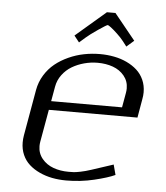

<svg xmlns="http://www.w3.org/2000/svg" viewBox="-55 -841 778 900"><g transform="rotate(5 333.5 -391.0)"><path d="M74.2 -183.1 112.3 -399.9Q119.1 -438 138.9 -470.2Q158.7 -502.4 186.5 -524.9Q214.4 -547.4 249.3 -563.2Q284.2 -579.1 321.3 -586.4Q358.4 -593.8 396.5 -593.8Q431.2 -593.8 463.1 -587.6Q495.1 -581.5 522.9 -568.4Q550.8 -555.2 571.3 -536.6Q591.8 -518.1 603.8 -491.5Q615.7 -464.8 615.7 -433.1Q615.7 -417 612.3 -399.9L597.2 -312.5H180.2L153.3 -160.6Q151.4 -149.9 151.4 -139.6Q151.4 -105.5 172.4 -80.1Q193.4 -54.7 225.8 -43Q258.3 -31.2 297.4 -31.2Q312 -31.2 321.8 -31.7Q331.5 -32.2 353.8 -36.6Q376 -41 402.8 -49.8L505.4 -83.5L518.1 -35.6Q484.4 -20 420.9 -4.9Q357.4 10.3 290 10.3Q255.4 10.3 223.6 4.2Q191.9 -2 164.1 -14.9Q136.2 -27.8 115.5 -46.4Q94.7 -64.9 83 -91.6Q71.3 -118.2 71.3 -149.9Q71.3 -166 74.2 -183.1ZM533.2 -422.9Q535.2 -433.6 535.2 -444.3Q535.2 -478.5 514.4 -503.7Q493.7 -528.8 461.2 -540.5Q428.7 -552.2 389.2 -552.2Q357.4 -552.2 326.4 -543.9Q295.4 -535.6 269 -520Q242.7 -504.4 223.9 -479.2Q205.1 -454.1 199.7 -422.9L187.5 -354H521ZM451.7 -792 550.8 -669.9 516.1 -639.6 497.6 -663.6Q485.4 -679.2 467.5 -696Q449.7 -712.9 436.8 -722.7Q423.8 -732.4 420.9 -732.4Q416 -732.4 377.4 -706.1Q338.9 -679.7 320.8 -663.6L293.5 -639.6L269.5 -669.9L411.6 -792Z"/></g></svg>

Font: Resagnicto
Style: Italic
Weight: 500
Italic angle: -10°
Version: Version 0.999